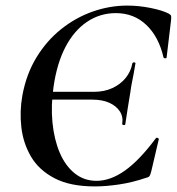

<svg xmlns="http://www.w3.org/2000/svg" viewBox="-20 -656 634 688"><path d="M429 -211Q428 -207 422.5 -208Q417 -209 418 -213Q422 -238 409 -257.5Q396 -277 371 -288Q346 -299 311 -299H105L110 -327H317Q354 -327 383 -340.5Q412 -354 430.5 -377Q449 -400 454 -428Q455 -433 461 -432.5Q467 -432 465 -427Q459 -390 454.5 -369Q450 -348 447 -325Q442 -297 438 -270Q434 -243 429 -211ZM320 12Q231 12 175 -17.5Q119 -47 91 -95Q63 -143 56.5 -200Q50 -257 60 -313Q74 -390 110.5 -450Q147 -510 199 -551.5Q251 -593 312 -614.5Q373 -636 436 -636Q477 -636 519.5 -627.5Q562 -619 585 -607Q592 -603 593 -599Q594 -595 593 -584L577 -450Q577 -447 572 -447Q567 -447 566 -450Q549 -524 504.5 -566.5Q460 -609 395 -609Q338 -609 291.5 -577.5Q245 -546 214.5 -487.5Q184 -429 172 -346Q162 -278 168 -217Q174 -156 194 -109Q214 -62 247.5 -35Q281 -8 326 -8Q376 -8 428 -45Q480 -82 538 -160Q541 -164 545.5 -161.5Q550 -159 549 -157L522 -42Q519 -30 516 -25.5Q513 -21 504 -19Q454 -2 406.5 5Q359 12 320 12Z"/></svg>

Font: Cormorant Infant Light
Style: Italic
Weight: 300
Italic angle: -10°
Designer: Christian Thalmann (Catharsis Fonts)
Foundry: Catharsis Fonts
Version: Version 4.001